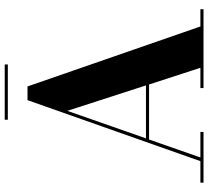

<svg xmlns="http://www.w3.org/2000/svg" viewBox="-55 -849 904 834"><g transform="rotate(-90 397.0 -432.0)"><path d="M294 -863.5V-850H534V-863.5ZM20.5 -13.5V0H241V-13.5H130L208 -236.5H447L519.5 -13.5H431.5V0H774V-13.5H699L438.5 -764.5H379L114 -13.5ZM332.5 -591.5 443 -250H213Z"/></g></svg>

Font: Bodoni* 16pt
Style: Bold
Weight: 700
Version: Version 2.3